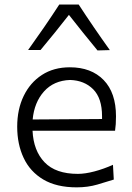

<svg xmlns="http://www.w3.org/2000/svg" viewBox="-20 -796 568 826"><path d="M310 10Q223 10 166.2 -23.8Q109.5 -57.5 81.8 -116.5Q54 -175.5 54 -251Q54 -325.5 81.8 -383Q109.5 -440.5 160.2 -473.5Q211 -506.5 280.5 -506.5Q372.5 -506.5 425.8 -451.8Q479 -397 479 -295.5Q479 -259.5 475 -233.5H120Q124 -147.5 171.8 -97.8Q219.5 -48 315 -48Q346 -48 386 -58.5Q426 -69 466 -87L469.5 -23.5Q440 -14 398.8 -2Q357.5 10 310 10ZM281.5 -452Q211.5 -449.5 169.5 -402.8Q127.5 -356 120.5 -282L419 -284Q419 -287 419 -290Q419 -293 419 -296Q419 -373.5 381 -411.8Q343 -450 281.5 -452ZM399.5 -579Q368 -617 337.2 -655.5Q306.5 -694 276.5 -732Q247 -694.5 216.8 -656.8Q186.5 -619 154.5 -581H101Q136.5 -630.5 170 -679.2Q203.5 -728 235 -776.5H318.5Q382 -679 452.5 -580.5Z"/></svg>

Font: Commissioner Flair Light
Style: Regular
Weight: 300
Designer: Kostas Bartsokas
Foundry: Kostas Bartsokas
Version: Version 1.000; ttfautohint (v1.8.3)